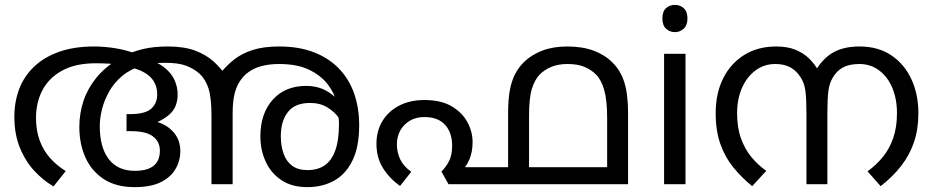

<svg xmlns="http://www.w3.org/2000/svg" viewBox="-20 -757 3833 789"><path d="M367 -566Q411 -566 458.5 -558Q506 -550 546 -533Q551 -531 558 -525.5Q565 -520 570 -518Q625 -504 655 -480Q685 -456 697.5 -427.5Q710 -399 710 -368Q710 -344 702 -323Q694 -302 674.5 -285Q655 -268 622 -253L626 -256Q670 -242 695.5 -211Q721 -180 721 -136Q721 -97 701.5 -63Q682 -29 641 -8.5Q600 12 533 12Q457 12 406.5 -21Q356 -54 331 -110Q306 -166 306 -235Q306 -291 323 -342Q340 -393 375.5 -437Q411 -481 468 -515Q473 -518 478 -521Q483 -524 488 -527Q524 -545 568 -555.5Q612 -566 669 -566Q737 -566 782 -549Q827 -532 857.5 -504.5Q888 -477 910 -444L936 -247V0H849V-281Q849 -355 837 -393Q825 -431 800 -454Q778 -474 746 -486.5Q714 -499 657 -499Q630 -499 605.5 -495.5Q581 -492 561 -486Q514 -472 481 -444Q448 -416 428 -380Q408 -344 399 -307.5Q390 -271 390 -239Q390 -151 427 -103Q464 -55 534 -55Q586 -55 611.5 -76Q637 -97 637 -138Q637 -175 608.5 -196.5Q580 -218 519 -218H500V-288H514Q576 -288 601 -310Q626 -332 626 -369Q626 -416 593.5 -444.5Q561 -473 497 -484Q458 -494 428 -495.5Q398 -497 374 -497Q291 -497 236.5 -467.5Q182 -438 155 -387.5Q128 -337 128 -273Q128 -221 143 -180Q158 -139 185.5 -108Q213 -77 250 -54L200 9Q157 -16 120.5 -55.5Q84 -95 61.5 -150.5Q39 -206 39 -277Q39 -339 59 -391.5Q79 -444 120 -483Q161 -522 222.5 -544Q284 -566 367 -566ZM1243 12Q1179 12 1136 -17Q1093 -46 1071.5 -93.5Q1050 -141 1050 -196Q1050 -291 1101 -347.5Q1152 -404 1238 -404Q1294 -404 1335.5 -375Q1377 -346 1401 -301Q1425 -256 1427 -206L1402 -209Q1395 -240 1375.5 -268.5Q1356 -297 1325.5 -315.5Q1295 -334 1255 -334Q1192 -334 1163 -296.5Q1134 -259 1134 -198Q1134 -157 1145.5 -125Q1157 -93 1181 -75.5Q1205 -58 1244 -58Q1285 -58 1313.5 -77Q1342 -96 1357.5 -138Q1373 -180 1373 -248Q1373 -259 1371.5 -271.5Q1370 -284 1368 -298Q1367 -306 1366 -316Q1365 -326 1363 -335Q1355 -373 1327.5 -409.5Q1300 -446 1251 -470Q1202 -494 1127 -494Q1084 -494 1049.5 -484Q1015 -474 989 -451Q973 -436 961 -415.5Q949 -395 942.5 -365Q936 -335 936 -289V-204L884 -454Q909 -486 941 -511.5Q973 -537 1018 -551.5Q1063 -566 1127 -566Q1209 -566 1270.5 -542Q1332 -518 1373.5 -474.5Q1415 -431 1435.5 -372Q1456 -313 1456 -242Q1456 -153 1428 -96.5Q1400 -40 1352 -14Q1304 12 1243 12Z M1724 -346Q1792 -346 1835.5 -320.5Q1879 -295 1900.5 -255.5Q1922 -216 1922 -173Q1922 -133 1909 -102Q1896 -71 1877 -57L1852 -70H2129V0H1823L1794 -52Q1814 -72 1826 -96.5Q1838 -121 1838 -158Q1838 -212 1809 -244Q1780 -276 1724 -276Q1689 -276 1663.5 -260.5Q1638 -245 1624.5 -220Q1611 -195 1611 -164Q1611 -130 1625 -101.5Q1639 -73 1670 -51L1624 7Q1581 -23 1554 -66Q1527 -109 1527 -166Q1527 -219 1551.5 -259.5Q1576 -300 1620.5 -323Q1665 -346 1724 -346ZM2311 -566Q2373 -566 2419 -549Q2465 -532 2496 -501Q2530 -468 2545.5 -419Q2561 -370 2561 -292V0H2068V-292Q2068 -347 2075 -385.5Q2082 -424 2096.5 -452Q2111 -480 2133 -502Q2164 -532 2208.5 -549Q2253 -566 2311 -566ZM2312 -494Q2275 -494 2246.5 -482.5Q2218 -471 2198 -451Q2177 -429 2165.5 -391.5Q2154 -354 2154 -279V-70H2475V-271Q2475 -345 2463 -387Q2451 -429 2429 -451Q2409 -471 2381 -482.5Q2353 -494 2312 -494Z M2797 -536V0H2709V-536ZM2754 -737Q2774 -737 2789.5 -723.5Q2805 -710 2805 -681Q2805 -653 2789.5 -639Q2774 -625 2754 -625Q2732 -625 2717 -639Q2702 -653 2702 -681Q2702 -710 2717 -723.5Q2732 -737 2754 -737Z M3170 -566Q3216 -566 3249 -552.5Q3282 -539 3305 -516.5Q3328 -494 3344 -465L3331 -466Q3362 -518 3405 -542Q3448 -566 3512 -566Q3589 -566 3643 -529.5Q3697 -493 3725.5 -431Q3754 -369 3754 -292Q3754 -226 3736 -173Q3718 -120 3683.5 -75.5Q3649 -31 3599 8L3545 -53Q3580 -78 3607.5 -111.5Q3635 -145 3650.5 -189.5Q3666 -234 3666 -292Q3666 -350 3647 -395.5Q3628 -441 3593 -467.5Q3558 -494 3511 -494Q3470 -494 3443.5 -479.5Q3417 -465 3401 -436Q3388 -414 3384 -382Q3380 -350 3380 -291V0H3294V-291Q3294 -348 3290 -381Q3286 -414 3272 -436Q3255 -465 3229 -479.5Q3203 -494 3166 -494Q3120 -494 3084.5 -467.5Q3049 -441 3029 -395.5Q3009 -350 3009 -292Q3009 -232 3025.5 -187Q3042 -142 3069 -110Q3096 -78 3129 -55L3071 8Q3028 -27 2994 -68.5Q2960 -110 2940.5 -164.5Q2921 -219 2921 -292Q2921 -373 2951.5 -434.5Q2982 -496 3038 -531Q3094 -566 3170 -566Z"/></svg>

Font: malayalam25
Style: Book
Weight: 400
Designer: Jelle Bosma - Monotype Design Team
Foundry: Monotype Imaging Inc.
Version: Version 2.003